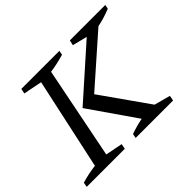

<svg xmlns="http://www.w3.org/2000/svg" viewBox="-152 -862 1077 1077"><g transform="rotate(-45 386.5 -324.0)"><path d="M-11 0 -6 -28Q51 -45 105 -51L223 -596L112 -618L118 -648H420L415 -622Q379 -612 353 -606.5Q327 -601 304 -598L195 -51L297 -31L291 0ZM377 0 382 -26Q430 -43 477 -52L285 -329L584 -595L496 -617L503 -648H784L779 -623Q724 -601 673 -591L386 -338L584 -57L680 -31L674 0Z"/></g></svg>

Font: Piazzolla
Style: Italic
Weight: 400
Italic angle: -11.3°
Designer: Juan Pablo del Peral
Foundry: Huerta Tipografica
Version: Version 1.330